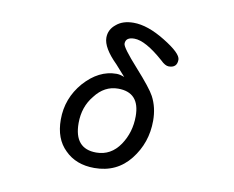

<svg xmlns="http://www.w3.org/2000/svg" viewBox="-80 -826 1160 952"><g transform="rotate(10 500.0 -350.5)"><path d="M302 -36Q246 -90 246 -187Q246 -294 317 -376Q390 -458 479 -458Q497 -458 519 -449L470 -504Q398 -575 398 -626Q398 -667 432 -694Q464 -722 519 -722Q590 -722 679 -667Q769 -612 769 -580Q769 -539 727 -539Q709 -539 686 -562Q592 -645 536 -645Q492 -645 492 -612Q492 -593 572 -504Q651 -416 670 -380Q698 -327 698 -260Q698 -149 631 -64Q564 21 451 21Q358 21 302 -36ZM447 -56Q521 -56 566 -122Q609 -186 609 -267Q609 -387 500 -387Q431 -387 384 -325Q336 -267 336 -185Q336 -56 447 -56Z"/></g></svg>

Font: 寒蝉全圆体
Style: Regular
Weight: 400
Designer: Warren2060
      Designed by Motoya company      

      [Varela Round]
      Joe Prince(Latin component); Avraham Cornf
Foundry: ChillType
Version: Version 3.200